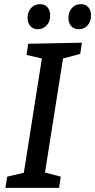

<svg xmlns="http://www.w3.org/2000/svg" viewBox="-20 -906 459 926"><path d="M375 -700 367 -646 284 -624 197 -74 273 -54 265 0H6L15 -54L95 -73L182 -624L108 -641L116 -695ZM113 -820Q113 -849 130 -867.5Q147 -886 173 -886Q196 -886 209 -871Q222 -856 222 -831Q222 -802 205 -783.5Q188 -765 162 -765Q140 -765 126.5 -780Q113 -795 113 -820ZM310 -820Q310 -849 327 -867.5Q344 -886 370 -886Q393 -886 406 -871Q419 -856 419 -831Q419 -802 402.5 -783.5Q386 -765 360 -765Q337 -765 323.5 -780Q310 -795 310 -820Z"/></svg>

Font: Bitter Pro Medium
Style: Italic
Weight: 500
Italic angle: -9°
Designer: Sol Matas, and Bitter project Authors
Foundry: Sol Matas
Version: Version 1.010